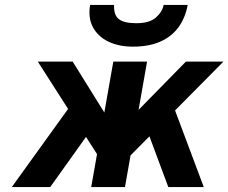

<svg xmlns="http://www.w3.org/2000/svg" viewBox="-20 -762 930 782"><path d="M409 -81.5 134 -511H276L433.5 -258ZM463 -80 487.5 -256.5 737 -511H890ZM28 0 297 -373.5 372.5 -263.5 184.5 0ZM351.5 0 441.5 -511H579L489 0ZM665.5 0 567.5 -263.5 670 -373.5 810 0ZM521 -572Q465 -572 422.5 -592Q380 -612 359 -650.2Q338 -688.5 347 -742H444.5Q443 -700 464.5 -683.8Q486 -667.5 534.5 -667.5Q589.5 -667.5 615.5 -691Q641.5 -714.5 646.5 -742H744.5Q735 -690.5 707.8 -652.2Q680.5 -614 634 -593Q587.5 -572 521 -572Z"/></svg>

Font: Overpass ExtraBold
Style: Italic
Weight: 800
Italic angle: -10°
Designer: Delve Withrington, Dave Bailey, Thomas Jockin
Foundry: Delve Fonts LLC
Version: Version 4.000